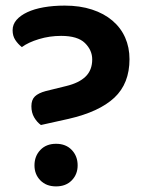

<svg xmlns="http://www.w3.org/2000/svg" viewBox="-20 -651 519 685"><path d="M126 -205Q112 -215 102 -232Q92 -249 92 -272Q92 -295 104.5 -307Q117 -319 143 -326L216 -344Q262 -355 285.5 -378Q309 -401 309 -439Q309 -472 283 -497.5Q257 -523 198 -523Q157 -523 119 -511.5Q81 -500 58 -483Q44 -494 34.5 -508.5Q25 -523 25 -543Q25 -564 39 -580Q53 -596 77.5 -607.5Q102 -619 136 -625Q170 -631 211 -631Q265 -631 308 -617Q351 -603 381 -577.5Q411 -552 426.5 -517Q442 -482 442 -440Q442 -353 388 -302.5Q334 -252 225 -227ZM180 -138Q215 -138 236 -116Q257 -94 257 -61Q257 -29 236 -7.5Q215 14 180 14Q145 14 124 -7.5Q103 -29 103 -61Q103 -94 124 -116Q145 -138 180 -138Z"/></svg>

Font: Baloo 2 Latin SemiBold
Style: Regular
Weight: 400
Designer: Sarang Kulkarni and Ek Type
Foundry: Ek Type
Version: Version 1.001